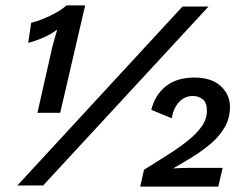

<svg xmlns="http://www.w3.org/2000/svg" viewBox="-20 -684 911 708"><path d="M118 -268 173 -511Q176 -523 180 -537Q184 -551 187.5 -562.5Q191 -574 191 -575Q169 -558 139 -545Q109 -532 84 -526L95 -600Q116 -605 140.5 -615Q165 -625 188 -638Q211 -651 225 -664H294L202 -268ZM44 0 653 -660H749L139 0ZM497 4 511 -58Q554 -85 595.5 -111Q637 -137 670.5 -163.5Q704 -190 723.5 -217.5Q743 -245 743 -275Q743 -305 728 -317.5Q713 -330 691 -330Q661 -330 640.5 -308Q620 -286 613 -248L538 -279Q551 -333 591 -365.5Q631 -398 697 -398Q760 -398 794 -366.5Q828 -335 828 -290Q828 -248 808.5 -214.5Q789 -181 757.5 -154.5Q726 -128 690 -105.5Q654 -83 620 -64V-63Q633 -64 650 -64.5Q667 -65 679 -65H801L785 4Z"/></svg>

Font: Kantumruy Pro Medium
Style: Italic
Weight: 500
Italic angle: -13°
Designer: Sovichet Tep
Foundry: Sovichet Tep
Version: Version 1.002